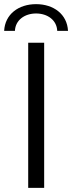

<svg xmlns="http://www.w3.org/2000/svg" viewBox="-23 -906 348 926"><path d="M190 0V-700H113V0ZM49 -757C51 -809 96 -841 151 -841C206 -841 251 -809 253 -757H305C301 -837 236 -886 151 -886C66 -886 1 -837 -3 -757Z"/></svg>

Font: Montserrat-Alt1
Style: Regular
Weight: 400
Designer: Differentunic
Foundry: Differentunic
Version: Version 7.222